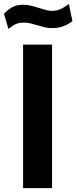

<svg xmlns="http://www.w3.org/2000/svg" viewBox="-38 -970 393 990"><path d="M230.5 -740V0H81V-740ZM232.5 -825Q213 -825 196.5 -828.5Q180 -832 155.5 -839.5Q132.5 -846.5 117.5 -850Q102.5 -853.5 85.5 -853.5Q61 -853.5 43.8 -846Q26.5 -838.5 5.5 -820.5L-17.5 -898.5Q4 -921.5 26.2 -933.5Q48.5 -945.5 81 -945.5Q101 -945.5 120.2 -941Q139.5 -936.5 164 -928.5Q186.5 -921.5 201.8 -917.8Q217 -914 232 -914Q255.5 -914 275.8 -923.8Q296 -933.5 317 -949.5L335.5 -861Q317 -846 290.5 -835.5Q264 -825 232.5 -825Z"/></svg>

Font: 1883 Sans
Style: Bold
Weight: 700
Designer: 1883 Sans project is a fork of Public Sans.
Version: Version 1.009